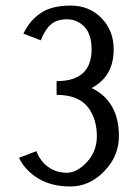

<svg xmlns="http://www.w3.org/2000/svg" viewBox="-20 -550 500 696"><path d="M185.1 -206.1V-255.9Q312 -255.9 312 -371.1Q312 -425.8 285.9 -452.9Q259.8 -480 222.9 -480Q186 -480 164.6 -461.4Q143.1 -442.9 127.9 -403.8L64.9 -428.2Q87.9 -476.1 127.9 -502.9Q168 -529.8 235.8 -529.8Q303.7 -529.8 347.9 -484.4Q392.1 -439 392.1 -371.1Q392.1 -272.5 312 -231Q411.1 -183.1 411.1 -56.2Q411.1 16.1 357.7 71Q304.2 126 235.4 126Q166.5 126 118.7 96.9Q70.8 67.9 48.8 22L111.8 -2Q126.5 35.2 155.5 55.7Q184.6 76.2 221.9 76.2Q259.3 76.2 295.2 37.4Q331.1 -1.5 331.1 -56.2Q331.1 -118.2 299.8 -160.2Q264.6 -206.1 185.1 -206.1Z"/></svg>

Font: Pfennig
Style: Medium
Weight: 500
Version: Version 20120410 ; ttfautohint (v0.8)